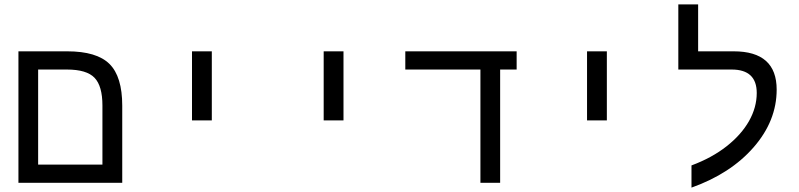

<svg xmlns="http://www.w3.org/2000/svg" viewBox="-20 -833 3641 875"><path d="M537.1 0H64V-599.1H286.1Q420.9 -599.1 479 -541.5Q537.1 -483.9 537.1 -351.1ZM153.8 -516.1V-83H446.8V-352.1Q446.8 -440.9 410.9 -478.5Q375 -516.1 285.2 -516.1Z M855 -599.1H945.3V-284.2H855Z M1455.1 -599.1H1545.4V-284.2H1455.1Z M2259.3 0H2169.4V-516.1H1827.1V-599.1H2334.5V-516.1H2259.3Z M2655.3 -599.1H2745.6V-284.2H2655.3Z M3131.3 -79.1Q3224.6 -113.8 3291.5 -166.5Q3358.4 -219.2 3393.6 -281.5Q3428.7 -343.8 3428.7 -409.2Q3428.7 -516.1 3314.5 -516.1H3071.3V-813H3161.6V-599.1H3323.7Q3519.5 -599.1 3519.5 -424.8Q3519.5 -282.2 3414.6 -161.9Q3309.6 -41.5 3131.3 22Z"/></svg>

Font: Cousine
Style: Regular
Weight: 400
Monospace: yes
Designer: Steve Matteson
Foundry: Monotype Imaging Inc.
Version: Version 1.21